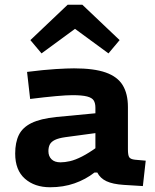

<svg xmlns="http://www.w3.org/2000/svg" viewBox="-20 -778 654 809"><path d="M235 -94Q253 -94 275 -99Q297 -104 325.5 -118.5Q354 -133 390 -159V-51H378Q341 -22 294 -5.5Q247 11 191 11Q126 11 85 -25Q44 -61 44 -131Q44 -178 59.5 -209.5Q75 -241 112.5 -259.5Q150 -278 217 -285L396 -302V-219L255 -200Q227 -196 211.5 -188.5Q196 -181 190 -169.5Q184 -158 184 -141Q184 -120 197 -107Q210 -94 235 -94ZM519 -149Q519 -124 524.5 -115.5Q530 -107 549 -105L594 -101L582 6L501 1Q455 -2 428.5 -14.5Q402 -27 390 -51L382 -90V-324Q382 -343 375 -354.5Q368 -366 347 -371.5Q326 -377 285 -377Q261 -377 216 -373Q171 -369 107 -361L94 -475Q165 -484 214.5 -487Q264 -490 292 -490Q376 -490 425.5 -472.5Q475 -455 497 -419Q519 -383 519 -327ZM108 -609 265 -758H304L305 -663L155 -553ZM484 -609 437 -553 287 -663 288 -758H327Z"/></svg>

Font: Intel One Mono Light
Style: Regular
Weight: 300
Monospace: yes
Designer: Fred Shallcrass
Foundry: Frere-Jones Type LLC
Version: Version 1.004